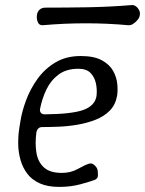

<svg xmlns="http://www.w3.org/2000/svg" viewBox="-20 -727 570 754"><path d="M213 7Q167 7 136 -7Q105 -21 87 -45Q69 -69 60.5 -99Q52 -129 51.5 -161.5Q51 -194 56 -225L60 -250Q66 -289 82.5 -333.5Q99 -378 127.5 -417.5Q156 -457 198 -482Q240 -507 297 -507Q349 -507 379.5 -490.5Q410 -474 424 -449Q438 -424 440.5 -398Q443 -372 440 -352Q434 -316 411.5 -293Q389 -270 356 -257Q323 -244 285.5 -237.5Q248 -231 211.5 -229.5Q175 -228 146 -228Q136 -228 130.5 -222.5Q125 -217 123 -208Q117 -164 123 -127.5Q129 -91 152.5 -69.5Q176 -48 223 -48Q258 -48 285.5 -63.5Q313 -79 329 -84Q338 -87 345.5 -82.5Q353 -78 358.5 -70Q364 -62 364 -52Q366 -34 362 -28.5Q358 -23 353 -21Q335 -14 296.5 -3.5Q258 7 213 7ZM156 -278Q263 -279 308 -295.5Q353 -312 359 -350Q362 -376 356.5 -400.5Q351 -425 335 -441Q319 -457 288 -457Q241 -457 210.5 -434.5Q180 -412 162.5 -376Q145 -340 137 -298Q136 -289 141 -283.5Q146 -278 156 -278ZM529 -667Q528 -658 520 -648.5Q512 -639 502.5 -633Q493 -627 484 -628Q319 -643 148 -628Q134 -627 128.5 -640Q123 -653 125 -667V-668Q127 -682 136 -689.5Q145 -697 158 -697Q242 -697 326.5 -698.5Q411 -700 496 -707Q506 -708 514 -702Q522 -696 526.5 -686.5Q531 -677 529 -668Z"/></svg>

Font: Winky Sans Light
Style: Italic
Weight: 300
Italic angle: -8.97852°
Designer: Simon Atzbach
Foundry: typofactur
Version: Version 1.205